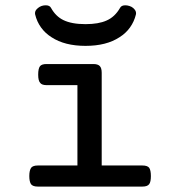

<svg xmlns="http://www.w3.org/2000/svg" viewBox="-20 -687 640 707"><path d="M169.9 -549.8Q146.5 -564.5 131.1 -585.9Q115.7 -607.4 109.4 -633.8Q108.9 -635.3 108.9 -638.7Q108.9 -648.9 120.1 -657.7Q132.3 -667.5 148.4 -667.5Q163.1 -667.5 168 -657.7Q185.1 -627 212.9 -613.3Q243.7 -598.1 294.9 -598.1Q342.8 -598.1 372.1 -611.3Q402.8 -624.5 421.9 -657.7Q426.8 -667.5 441.4 -667.5Q448.7 -667.5 456.5 -665Q464.4 -662.6 470.2 -657.7Q481 -648.4 481 -638.7Q481 -635.3 480.5 -633.8Q474.1 -607.4 458.7 -585.9Q443.4 -564.5 419.9 -549.8Q371.6 -518.1 294.9 -518.1Q218.3 -518.1 169.9 -549.8ZM265.1 -373.5H151.4Q134.8 -373.5 128.4 -381.3Q120.6 -389.2 120.6 -412.1Q120.6 -434.6 127.4 -443.4Q133.8 -451.2 151.4 -451.2H323.7Q340.3 -451.2 347.4 -443.8Q354.5 -436.5 354.5 -418.9V-77.6H504.9Q522.5 -77.6 529.3 -69.3Q535.6 -60.1 535.6 -38.6Q535.6 -17.1 529.3 -8.8Q522.5 0 504.9 0H118.7Q101.1 0 94.2 -8.8Q87.9 -18.6 87.9 -38.6Q87.9 -59.6 94.7 -69.3Q101.6 -77.6 118.7 -77.6H265.1Z"/></svg>

Font: Courier Prime Medium
Style: Regular
Weight: 500
Designer: Alan Dague-Greene
Foundry: Quote-Unquote Apps
Version: Version 1.202